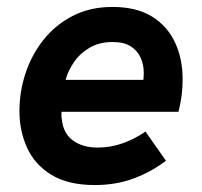

<svg xmlns="http://www.w3.org/2000/svg" viewBox="-20 -523 583 553"><path d="M253 10Q176 10 128 -19.5Q80 -49 58 -97.5Q36 -146 36 -203Q36 -259 53.5 -312Q71 -365 105 -408Q139 -451 189 -477Q239 -503 304 -503Q373 -503 417.5 -475.5Q462 -448 484 -401Q506 -354 506 -295Q506 -270 503 -247Q500 -224 494 -201H157Q157 -195 157 -190Q157 -185 158 -180Q162 -139 190 -118.5Q218 -98 261 -98Q298 -98 332.5 -110Q367 -122 399 -144L458 -60Q416 -28 365 -9Q314 10 253 10ZM389 -270Q392 -283 393 -293Q394 -303 394 -315Q394 -337 385 -357Q376 -377 356.5 -389.5Q337 -402 304 -402Q266 -402 238 -385.5Q210 -369 193 -344Q176 -319 169 -293H430Z"/></svg>

Font: Hanken Grotesk
Style: Bold Italic
Weight: 700
Italic angle: -8°
Designer: Alfredo Marco Pradil
Foundry: Hanken Design Co.
Version: Version 3.013